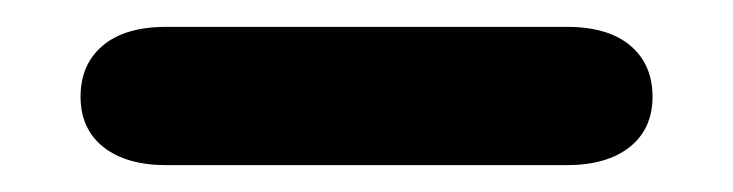

<svg xmlns="http://www.w3.org/2000/svg" viewBox="-20 -315 546 143"><path d="M40 -243Q40 -267 56.5 -281Q73 -295 104 -295H402Q433 -295 449.5 -281Q466 -267 466 -243Q466 -219 449 -205.5Q432 -192 402 -192H104Q74 -192 57 -205.5Q40 -219 40 -243Z"/></svg>

Font: Kodchasan
Style: Bold
Weight: 700
Designer: Katatrad Aksorn Co.,Ltd.
Foundry: Cadson Demak Co.,Ltd.
Version: Version 1.000; ttfautohint (v1.6)